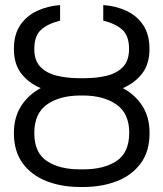

<svg xmlns="http://www.w3.org/2000/svg" viewBox="-20 -742 657 772"><path d="M297.9 -427.6H319.6Q366.8 -427.6 407.7 -437.1Q448.5 -446.7 473.7 -472.1Q498.9 -497.5 498.9 -545.1Q498.9 -596.6 473 -621.3Q447.1 -646 395.2 -659.1V-721.6Q446.4 -718 488.6 -698.3Q530.9 -678.6 555.9 -641Q581 -603.3 581 -545.1Q581 -484 551.1 -445.8Q521.3 -407.7 473.7 -387.8Q523.1 -361.5 552.2 -316.4Q581.3 -271.3 581.3 -208.5Q581.7 -133.9 546 -85.4Q510.3 -36.9 449.8 -13.5Q389.2 9.9 314.3 9.9H302.6Q228 9.9 167.6 -13.5Q107.2 -36.9 71.6 -85Q35.9 -133.2 35.9 -207Q35.9 -270.6 65.2 -316.1Q94.5 -361.5 143.8 -387.8Q95.9 -407.7 65.9 -445.8Q35.9 -484 35.9 -545.1Q35.9 -603.3 61.4 -641Q87 -678.6 129.4 -698.3Q171.9 -718 221.6 -721.6V-659.1Q170.1 -646 144 -621.3Q117.9 -596.6 117.9 -545.1Q117.9 -497.2 143.8 -471.8Q169.7 -446.4 211.1 -437Q252.5 -427.6 297.9 -427.6ZM314.3 -358H302.6Q219.1 -357.6 168.5 -321.6Q117.9 -285.5 117.9 -207Q117.9 -127.8 168.7 -94.3Q219.5 -60.7 302.6 -61.1H314.3Q397 -60.7 448.3 -94.5Q499.6 -128.2 499.6 -208.5Q499.6 -285.9 448.3 -321.7Q397 -357.6 314.3 -358Z"/></svg>

Font: Inter UI Light
Style: Regular
Weight: 300
Designer: Rasmus Andersson
Foundry: rsms
Version: 3.2;8d6f07862